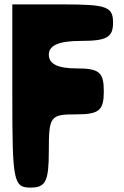

<svg xmlns="http://www.w3.org/2000/svg" viewBox="-20 -903 563 873"><path d="M36 -467C36 -79 41 -50 119 -50C188 -50 202 -79 202 -217C202 -375 208 -383 327 -383C431 -383 452 -401 452 -488C452 -575 431 -592 327 -592C244 -592 202 -612 202 -654C202 -697 248 -717 348 -717C465 -717 494 -733 494 -800C494 -873 465 -883 265 -883H36Z"/></svg>

Font: Hussar Skorodowane
Style: Bold
Weight: 700
Foundry: Cannot Into Space Fonts
Version: Version 0.892